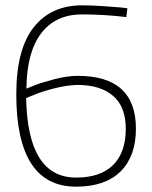

<svg xmlns="http://www.w3.org/2000/svg" viewBox="-20 -690 570 719"><path d="M457 -659 453 -626Q371 -636 287 -636Q188 -636 134 -565Q80 -494 79 -358L108 -370Q136 -381 184 -393.5Q232 -406 271 -406Q489 -406 489 -208Q489 -105 431.5 -48Q374 9 265 9Q41 9 41 -337Q41 -505 106 -587.5Q171 -670 287 -670Q324 -670 366.5 -667Q409 -664 433 -662ZM270 -372Q229 -371 181 -358.5Q133 -346 106 -334L78 -323Q83 -25 265 -25Q356 -25 403.5 -72Q451 -119 451 -208Q451 -290 403.5 -331Q356 -372 270 -372Z"/></svg>

Font: TitilliumText22L Th
Style: Thin
Weight: 100
Designer: Campivisivi
Foundry: Campivisivi
Version: 1.000